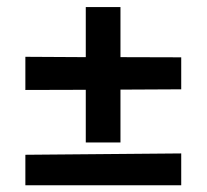

<svg xmlns="http://www.w3.org/2000/svg" viewBox="-20 -535 596 554"><path d="M53.2 -371.1 227.5 -370.1V-514.6H327.6V-370.1L502.9 -369.6V-277.3L327.6 -276.4V-124H227.5V-275.9L53.2 -275.4ZM502.9 -0.5H53.2V-88.4L502.9 -92.3Z"/></svg>

Font: DimaFred
Style: Bold
Weight: 800
Designer: R.Balvardi
Foundry: R.Balvardi (r.balvardi@gmail.com)
Version: Version 1.00;August 2, 2018;FontCreator 11.5.0.2427 64-bit